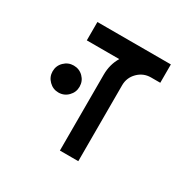

<svg xmlns="http://www.w3.org/2000/svg" viewBox="-110 -556 659 663"><g transform="rotate(30 219.5 -224.5)"><path d="M280.8 -302.7V0H207.5V-302.7Q207.5 -343.3 227.1 -376H97.7V-449.2H390.6V-376H354Q323.7 -376 302.2 -354.5Q280.8 -333 280.8 -302.7ZM102.5 -170.9Q80.6 -170.9 64.7 -186.8Q48.8 -202.6 48.8 -224.6Q48.8 -247.1 64.7 -262.7Q80.6 -278.3 102.5 -278.3Q125 -278.3 140.6 -262.7Q156.2 -247.1 156.2 -224.6Q156.2 -202.6 140.6 -186.8Q125 -170.9 102.5 -170.9Z"/></g></svg>

Font: Catrinity
Style: Regular
Weight: 400
Designer: Alexander Lange
Foundry: High-Logic / Made with FontCreator
Version: Version 2.090;May 20, 2024;FontCreator 15.0.0.2974 64-bit